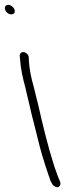

<svg xmlns="http://www.w3.org/2000/svg" viewBox="-150 -729 294 789"><path d="M-129 -690C-126 -679 -115 -670 -104 -670C-93 -670 -87 -677 -90 -688C-93 -699 -105 -709 -116 -709C-127 -709 -132 -701 -129 -690ZM-46 -370C-41 -347 -35 -324 -29 -298C-23 -272 -17 -245 -9 -216L13 -128C23 -88 47 -15 58 15L64 26C66 31 70 34 75 37C90 47 103 33 97 18L93 8C90 1 83 -16 74 -43C48 -123 26 -214 7 -298C1 -324 -6 -348 -11 -371C-22 -408 -29 -445 -31 -475L-32 -494C-32 -499 -35 -504 -39 -508C-52 -521 -69 -515 -69 -500L-67 -480C-65 -448 -57 -410 -46 -370Z"/></svg>

Font: Stray Cat
Style: OpObl
Weight: 400
Version: Version 1.0